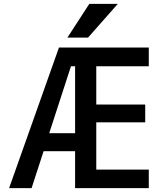

<svg xmlns="http://www.w3.org/2000/svg" viewBox="-20 -979 865 1000"><path d="M236.3 -285.2H371.1V-633.8H349.6ZM593.8 -959 438.5 -783.2H331.1L445.3 -959ZM754.9 -731.4V-633.8H481.4V-434.6H736.3V-341.8H481.4V-95.7H754.9V1H371.1V-191.4H207L144.5 1H27.3L287.1 -731.4Z"/></svg>

Font: Gen Shin Gothic Medium
Style: Regular
Weight: 500
Designer: [Source Han Sans]
Ryoko NISHIZUKA  (kana & ideographs); Paul D. Hunt (Latin, Greek & Cyrillic); Wenlong ZHANG  (bopomofo
Version: Version 1.002.20150607